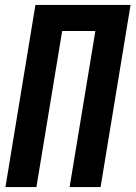

<svg xmlns="http://www.w3.org/2000/svg" viewBox="-20 -755 547 775"><path d="M2 0 123 -735H507L386 0H261L365 -630H231L127 0Z"/></svg>

Font: Iosevka Extrabold Oblique
Style: Regular
Weight: 800
Italic angle: -9°
Monospace: yes
Designer: Belleve Invis
Foundry: Belleve Invis
Version: Version 32.5.0; ttfautohint (v1.8.4)